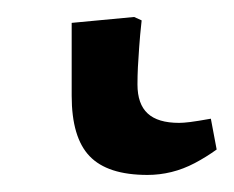

<svg xmlns="http://www.w3.org/2000/svg" viewBox="-20 24 274 225"><path d="M152.8 229Q106 229 85 207Q64 185.1 64 136.2V50.8L137.2 43.9L146 47.9Q144 65.9 143.1 79.3Q142.1 92.8 141.6 102.8Q141.1 112.8 141.1 123Q141.1 146 153.1 157Q165 168 189.9 168Q194.8 168 202.9 167Q210.9 166 227.1 163.1L233.9 199.2Q221.7 208 208.3 215.1Q194.8 222.2 180.9 225.6Q167 229 152.8 229Z"/></svg>

Font: Literata
Style: Regular
Weight: 400
Designer: Latin by Veronika Burian and Jose Scaglione. Greek by Irene Vlachou. Cyrillic by Vera Evstafieva.
Foundry: TypeTogether
Version: Version 3.002